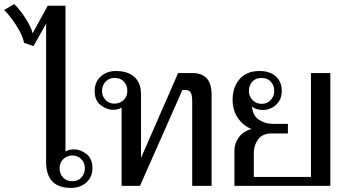

<svg xmlns="http://www.w3.org/2000/svg" viewBox="-96 -911 1701 941"><path d="M130 -117V-795L68 -685L22 -701Q15 -739 -17.5 -788.5Q-50 -838 -76 -862L-26 -891Q0 -866 28 -823Q56 -780 64 -748L138 -883H225V-168Q242 -179 267 -179Q299 -179 328 -156Q357 -133 357 -87Q357 -43 327 -16.5Q297 10 252 10Q130 10 130 -117ZM320 -87Q320 -113 302.5 -131Q285 -149 259 -149Q232 -149 214 -131Q196 -113 196 -87Q196 -60 212.5 -41.5Q229 -23 259 -23Q287 -23 303.5 -41.5Q320 -60 320 -87Z M500 -384Q484 -373 458 -373Q426 -373 397 -396Q368 -419 368 -465Q368 -509 397.5 -536Q427 -563 472 -563Q531 -563 563 -533.5Q595 -504 595 -450V-137L777 -553H847Q941 -553 941 -448V0H846V-413Q846 -444 839 -457Q832 -470 812 -470H798L590 0H500ZM528 -465Q528 -493 511.5 -511Q495 -529 465 -529Q438 -529 421 -510.5Q404 -492 404 -465Q404 -439 421.5 -421Q439 -403 465 -403Q492 -403 510 -421Q528 -439 528 -465Z M1053 -174Q1053 -207 1074 -237Q1095 -267 1137 -279Q1098 -293 1071 -331Q1044 -369 1044 -423Q1044 -483 1078 -523Q1112 -563 1176 -563Q1227 -563 1256 -536.5Q1285 -510 1285 -465Q1285 -434 1270.5 -413Q1256 -392 1235 -382Q1214 -372 1195 -372Q1155 -372 1139 -390Q1142 -345 1172.5 -324.5Q1203 -304 1242 -304H1315V-257H1235Q1191 -257 1169.5 -228.5Q1148 -200 1148 -163V-44H1428V-553H1523V0H1053ZM1248 -465Q1248 -492 1231.5 -510.5Q1215 -529 1187 -529Q1157 -529 1140.5 -511Q1124 -493 1124 -465Q1124 -439 1142 -420.5Q1160 -402 1187 -402Q1213 -402 1230.5 -420.5Q1248 -439 1248 -465Z"/></svg>

Font: TavirajRegular
Style: Regular
Weight: 400
Designer: Katatrad Team
Foundry: CadsonDemak
Version: Version 1.001